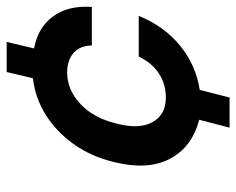

<svg xmlns="http://www.w3.org/2000/svg" viewBox="-88 -628 725 590"><g transform="rotate(-90 275.0 -332.5)"><path d="M178.3 10 202.5 -83.3Q117.5 -105.8 82.1 -174.2Q46.7 -242.5 72.5 -345Q89.2 -415 127.1 -468.3Q165 -521.7 217.1 -554.6Q269.2 -587.5 330 -594.2L349.2 -675H441.7L421.7 -590.8Q485.8 -579.2 520 -532.5Q554.2 -485.8 549.2 -413.3H430.8Q430 -450.8 407.1 -470Q384.2 -489.2 348.3 -489.2Q294.2 -489.2 250.8 -448.3Q207.5 -407.5 190.8 -337.5Q172.5 -268.3 195 -227.1Q217.5 -185.8 271.7 -185.8Q310.8 -185.8 343.8 -206.7Q376.7 -227.5 396.7 -269.2H521.7Q490 -190.8 430 -142.1Q370 -93.3 294.2 -81.7L270.8 10Z"/></g></svg>

Font: Funnel Sans SemiBold
Style: Italic
Weight: 600
Italic angle: -14.036°
Designer: NORD ID, Kristian Moeller
Foundry: Dicotype
Version: Version 1.000